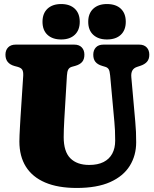

<svg xmlns="http://www.w3.org/2000/svg" viewBox="-20 -921 763 951"><path d="M546.5 -317.5 525.5 -547.5Q523.5 -569.5 518.2 -578Q513 -586.5 501.5 -590L486.5 -594.5Q463 -601.5 452.5 -614.8Q442 -628 442 -650Q442 -672.5 455 -686.2Q468 -700 492 -700H669.5Q693.5 -700 706.5 -686.2Q719.5 -672.5 719.5 -650Q719.5 -628 708 -615Q696.5 -602 675 -595L660 -590Q643.5 -585 636 -572.5Q628.5 -560 630.5 -538L650 -318.5Q652.5 -292.5 653.5 -267.8Q654.5 -243 654.5 -216Q654.5 -151 622.8 -99.8Q591 -48.5 525.8 -19.2Q460.5 10 359.5 10Q267 10 203.8 -17Q140.5 -44 108.2 -95.5Q76 -147 76 -220.5Q76 -233.5 76.8 -251.5Q77.5 -269.5 78.8 -291.5Q80 -313.5 81.5 -338.5L95 -546Q96 -565.5 90.5 -575.2Q85 -585 67 -590L52 -594Q7 -606.5 7 -650Q7 -672.5 20.2 -686.2Q33.5 -700 57.5 -700H348Q372 -700 385 -686.2Q398 -672.5 398 -650Q398 -627.5 387 -614.5Q376 -601.5 353.5 -595L335.5 -590Q323.5 -586.5 318 -576.5Q312.5 -566.5 311.5 -547L298.5 -329.5Q297 -302.5 296.2 -280.2Q295.5 -258 295.5 -242Q295.5 -170 328.5 -137Q361.5 -104 422 -104Q464.5 -104 493 -118.5Q521.5 -133 536 -160Q550.5 -187 550.5 -224Q550.5 -254 549.5 -274.8Q548.5 -295.5 546.5 -317.5ZM283 -725.5Q240 -725.5 215.2 -748.5Q190.5 -771.5 190.5 -813Q190.5 -854.5 215.2 -877.8Q240 -901 283 -901Q326 -901 350.5 -877.8Q375 -854.5 375 -813Q375 -772 350.5 -748.8Q326 -725.5 283 -725.5ZM509.5 -725.5Q467 -725.5 442 -748.5Q417 -771.5 417 -813Q417 -854.5 442 -877.8Q467 -901 509.5 -901Q554 -901 578.5 -877.8Q603 -854.5 603 -813Q603 -772 578.5 -748.8Q554 -725.5 509.5 -725.5Z"/></svg>

Font: Fraunces 144pt S100 Black
Style: Regular
Weight: 900
Version: Version 1.000